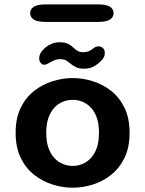

<svg xmlns="http://www.w3.org/2000/svg" viewBox="-20 -842 659 872"><path d="M310.5 10.5Q264.5 10.5 219 -3.8Q173.5 -18 135.2 -48Q97 -78 74 -125.2Q51 -172.5 51 -239Q51 -305.5 74 -352.5Q97 -399.5 135.2 -429.2Q173.5 -459 219 -473.2Q264.5 -487.5 310.5 -487.5Q355.5 -487.5 401.2 -473.2Q447 -459 484.8 -429.2Q522.5 -399.5 545.5 -352.5Q568.5 -305.5 568.5 -239Q568.5 -172.5 545.5 -125.2Q522.5 -78 484.8 -48Q447 -18 401.2 -3.8Q355.5 10.5 310.5 10.5ZM310.5 -88.5Q333.5 -88.5 354.5 -97.2Q375.5 -106 392.8 -124.2Q410 -142.5 419.8 -170.8Q429.5 -199 429.5 -239Q429.5 -278.5 419.8 -306.8Q410 -335 392.8 -353.2Q375.5 -371.5 354.5 -380Q333.5 -388.5 310.5 -388.5Q287.5 -388.5 265.8 -380Q244 -371.5 227 -353.2Q210 -335 200 -306.8Q190 -278.5 190 -239Q190 -199 200 -170.8Q210 -142.5 227 -124.2Q244 -106 265.8 -97.2Q287.5 -88.5 310.5 -88.5ZM363 -530Q338 -530 323.8 -537.5Q309.5 -545 297 -555.5Q287.5 -563.5 278 -568.5Q268.5 -573.5 254 -573.5Q240 -573.5 228.2 -568.8Q216.5 -564 207 -558.5Q191 -548 180.5 -548Q171 -548 164.5 -556.5Q158 -565 158 -576.5Q158 -601 183.5 -624Q195.5 -634.5 212.5 -642.2Q229.5 -650 249.5 -650Q275 -650 289 -643Q303 -636 313.5 -625.5Q322.5 -617 332.2 -611Q342 -605 358.5 -605Q372.5 -605 382.5 -609.2Q392.5 -613.5 400.5 -620Q406.5 -625 413.2 -628.2Q420 -631.5 428 -631.5Q438.5 -631.5 447.2 -624Q456 -616.5 456 -601.5Q456 -584.5 444.5 -571.5Q433 -557.5 412.2 -543.8Q391.5 -530 363 -530ZM117 -782.5Q117 -800.5 133.5 -811.2Q150 -822 186.5 -822H426.5Q463 -822 479.5 -811.2Q496 -800.5 496 -782.5Q496 -764 479.5 -753.2Q463 -742.5 426.5 -742.5H186.5Q150 -742.5 133.5 -753.2Q117 -764 117 -782.5Z"/></svg>

Font: Sono ExtraLight Monospace SemiBold
Style: Regular
Weight: 600
Version: Version 2.112